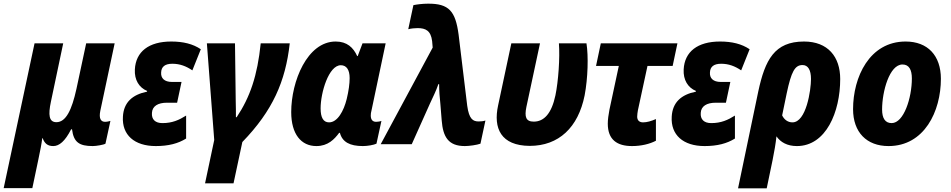

<svg xmlns="http://www.w3.org/2000/svg" viewBox="-65 -785 5175 1045"><path d="M-45 239H111L144 82C153 40 162 -6 165 -33H167C178 -4 194 10 225 10C257 10 289 -16 322 -81H327C336 -10 367 10 440 10C459 10 500 3 509 -3L536 -127C530 -125 517 -122 507 -122C485 -122 472 -138 481 -182L559 -549H404L351 -301C326 -187 294 -120 242 -120C201 -120 197 -160 212 -231L279 -549H123Z M783 10C852 10 905 -4 948 -31V-156C910 -132 873 -115 819 -115C780 -115 759 -135 762 -171C764 -207 794 -226 844 -226H899L923 -339H871C829 -339 810 -360 812 -390C813 -422 833 -438 873 -438C914 -438 948 -425 982 -402L1028 -517C985 -546 932 -559 867 -559C745 -559 674 -504 669 -407C666 -350 692 -308 736 -290L735 -286C656 -270 608 -228 604 -150C598 -51 666 10 783 10Z M1051 213H1206L1254 -12C1419 -182 1489 -342 1512 -549H1354C1336 -373 1296 -256 1223 -147H1219C1219 -172 1219 -208 1218 -234L1214 -549H1061L1101 -23Z M1657 10C1720 10 1755 -27 1781 -62H1785C1798 -12 1839 10 1910 10C1936 10 1969 4 1984 -3L2011 -127C2004 -124 1991 -122 1982 -122C1962 -122 1953 -135 1953 -156C1953 -164 1954 -174 1957 -184L2034 -549H1908L1882 -480H1879C1858 -526 1824 -559 1762 -559C1607 -559 1520 -342 1520 -175C1520 -55 1574 10 1657 10ZM1726 -119C1695 -119 1680 -145 1680 -195C1680 -281 1724 -430 1790 -430C1821 -430 1838 -405 1838 -360C1838 -330 1833 -291 1822 -246C1806 -181 1772 -119 1726 -119Z M2465 10C2489 10 2531 4 2550 -3L2577 -129C2564 -125 2553 -124 2540 -124C2510 -124 2488 -136 2478 -209L2431 -597C2414 -724 2379 -766 2264 -765C2236 -765 2204 -761 2185 -757L2157 -626C2173 -630 2192 -632 2208 -632C2252 -632 2280 -618 2287 -561L2290 -526L2007 0H2176L2275 -221C2291 -256 2308 -289 2321 -327H2325C2325 -292 2328 -254 2332 -217L2339 -130C2346 -40 2375 10 2465 10Z M2818 9C2976 9 3082 -91 3117 -266C3135 -361 3138 -480 3127 -549H2977C2983 -471 2974 -343 2958 -266C2937 -167 2896 -123 2840 -123C2797 -123 2789 -149 2800 -203L2874 -549H2718L2646 -211C2619 -87 2661 8 2818 9Z M3375 10C3424 10 3471 -1 3505 -19V-137C3480 -126 3456 -119 3435 -119C3416 -119 3403 -129 3403 -150C3403 -161 3405 -173 3407 -185L3459 -426H3596L3622 -549H3205L3179 -426H3303L3252 -188C3247 -162 3243 -134 3243 -112C3243 -25 3293 10 3375 10Z M3770 10C3839 10 3892 -4 3935 -31V-156C3897 -132 3860 -115 3806 -115C3767 -115 3746 -135 3749 -171C3751 -207 3781 -226 3831 -226H3886L3910 -339H3858C3816 -339 3797 -360 3799 -390C3800 -422 3820 -438 3860 -438C3901 -438 3935 -425 3969 -402L4015 -517C3972 -546 3919 -559 3854 -559C3732 -559 3661 -504 3656 -407C3653 -350 3679 -308 3723 -290L3722 -286C3643 -270 3595 -228 3591 -150C3585 -51 3653 10 3770 10Z M4062 -287 3952 240H4108L4140 86C4149 41 4157 -3 4161 -43C4183 -11 4220 10 4272 10C4431 10 4508 -176 4508 -355C4508 -476 4441 -559 4311 -559C4150 -559 4099 -459 4062 -287ZM4248 -119C4223 -119 4203 -134 4192 -157L4217 -278C4242 -395 4261 -431 4303 -431C4333 -431 4349 -404 4349 -355C4349 -294 4323 -119 4248 -119Z M4771 10C4966 10 5056 -179 5056 -356C5056 -483 4984 -559 4864 -559C4667 -559 4578 -365 4578 -191C4578 -65 4652 10 4771 10ZM4788 -115C4753 -115 4736 -141 4736 -189C4736 -287 4776 -434 4847 -434C4883 -434 4898 -405 4898 -358C4898 -252 4854 -115 4788 -115Z"/></svg>

Font: Noto Sans SemiCondensed ExtraBold
Style: Italic
Weight: 800
Width: 4
Italic angle: -12°
Designer: Monotype Design Team
Foundry: Monotype Imaging Inc.
Version: Version 2.013